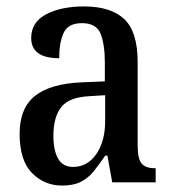

<svg xmlns="http://www.w3.org/2000/svg" viewBox="-20 -567 537 597"><path d="M173 10Q118 10 79.5 -29Q41 -68 41 -151Q41 -231 89 -269Q137 -307 235 -311L306 -314V-373Q306 -428 293 -461.5Q280 -495 235 -495Q192 -495 178 -465Q164 -435 164 -386Q77 -386 77 -449Q77 -498 123.5 -522.5Q170 -547 241 -547Q324 -547 366 -508Q408 -469 408 -374V-115Q408 -74 420 -59Q432 -44 461 -44H464V0H329L314 -83H307Q288 -55 271 -34Q254 -13 231 -1.5Q208 10 173 10ZM207 -48Q252 -48 279.5 -88Q307 -128 307 -191V-271L259 -268Q195 -265 170.5 -234Q146 -203 146 -145Q146 -100 160.5 -74Q175 -48 207 -48Z"/></svg>

Font: Noto Serif Tamil Condensed Medium
Style: Italic
Weight: 500
Width: 3
Italic angle: -12°
Designer: Indian Type Foundry, Tom Grace, and the Monotype Design Team
Foundry: Monotype Imaging Inc.
Version: Version 2.003; ttfautohint (v1.8.4.7-5d5b)